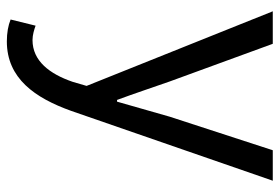

<svg xmlns="http://www.w3.org/2000/svg" viewBox="-148 -435 817 561"><g transform="rotate(90 260.5 -154.5)"><path d="M101 234C209 234 266 152 304 46L508 -543H419L321 -242C307 -193 291 -138 277 -88H272C253 -139 235 -194 218 -242L108 -543H13L231 1L219 42C196 109 158 159 97 159C82 159 66 154 55 150L37 223C54 230 76 234 101 234Z"/></g></svg>

Font: Noto Sans Mono CJK HK
Style: Regular
Weight: 400
Designer: Ryoko NISHIZUKA 西塚涼子 (kana, bopomofo & ideographs); Paul D. Hunt (Latin, Greek & Cyrillic); Sandoll Communications 산돌커뮤니
Foundry: Adobe
Version: Version 2.004;hotconv 1.0.118;makeotfexe 2.5.65603